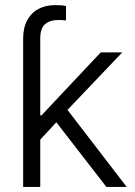

<svg xmlns="http://www.w3.org/2000/svg" viewBox="-20 -737 531 757"><path d="M202.1 -254.9 138.7 -186.5V0H71.3V-585Q71.3 -627.4 87.2 -657Q103 -686.5 131.6 -701.7Q160.2 -716.8 197.3 -716.8Q212.4 -716.8 222.4 -716.1Q232.4 -715.3 240.2 -712.9V-656.2Q224.6 -658.2 211.9 -658.2Q176.3 -658.2 157.5 -641.6Q138.7 -625 138.7 -585V-282.2H143.6L377 -530.3H461.9L246.1 -303.7L479.5 0H399.4Z"/></svg>

Font: Pretendard Light
Style: Regular
Weight: 300
Designer: Base glyphs from Inter by Rasmus Andersson; Hangeul glyphs from Noto Sans CJK(Source Han Sans) by Jang Soo-young and Kan
Foundry: Kil Hyung-jin
Version: Version 1.309